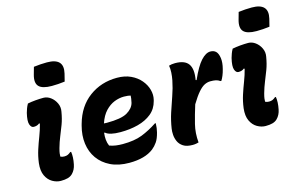

<svg xmlns="http://www.w3.org/2000/svg" viewBox="-95 -1013 1983 1268"><g transform="rotate(-15 896.5 -379.0)"><path d="M104 -540Q129 -545 158 -547.5Q187 -550 212 -550Q238 -550 261 -533Q284 -516 297 -488.5Q310 -461 304 -431Q296 -383 282 -346Q268 -309 254 -275Q240 -241 229 -202Q223 -180 221.5 -168Q220 -156 220 -146Q231 -140 246 -140Q260 -140 269.5 -144Q279 -148 291 -158H297Q303 -122 293 -73Q286 -37 263 -14Q250 -1 230.5 4.5Q211 10 183 10Q154 10 126 -6Q98 -22 82 -55.5Q66 -89 72 -141Q78 -188 91.5 -229.5Q105 -271 120.5 -311Q136 -351 146 -391L141 -394Q127 -381 102 -381Q85 -381 76.5 -404.5Q68 -428 81 -482Q85 -496 90 -510Q95 -524 104 -540ZM205 -764Q227 -767 251.5 -768.5Q276 -770 295 -770Q413 -770 389 -669L376 -617Q354 -614 330.5 -612.5Q307 -611 287 -611Q223 -611 199.5 -635.5Q176 -660 191 -714Z M715 -552Q769 -552 809.5 -533Q850 -514 876 -483Q902 -452 911.5 -416.5Q921 -381 913 -349L911 -341Q898 -290 860 -259Q822 -228 767 -213.5Q712 -199 646 -199Q572 -199 545 -223H540Q537 -199 539 -176Q541 -153 550 -133Q572 -125 594 -122Q616 -119 640 -119Q720 -119 773.5 -140Q827 -161 880 -196H886Q885 -161 878 -135Q868 -95 852.5 -72.5Q837 -50 817 -34Q758 12 651 12Q577 12 523.5 -14Q470 -40 438.5 -84.5Q407 -129 399.5 -186.5Q392 -244 409 -307L412 -318Q443 -431 525 -491.5Q607 -552 715 -552ZM728 -420Q695 -420 662 -407Q629 -394 600.5 -364Q572 -334 555 -283Q566 -282 575 -282Q673 -282 714.5 -306Q756 -330 766 -367Q773 -398 773 -415Q765 -417 755 -418.5Q745 -420 728 -420Z M1126 0Q1120 2 1108.5 4Q1097 6 1085 6Q1044 6 1021 -9Q998 -24 988 -46.5Q978 -69 976.5 -92.5Q975 -116 978 -134Q986 -187 1002.5 -238Q1019 -289 1037 -339.5Q1055 -390 1065 -441Q1070 -466 1071.5 -492.5Q1073 -519 1069 -540Q1087 -546 1111 -546Q1178 -546 1202.5 -510.5Q1227 -475 1214 -403L1220 -401Q1258 -487 1291.5 -523.5Q1325 -560 1356 -560Q1380 -560 1394 -546Q1408 -532 1412.5 -500.5Q1417 -469 1406 -427Q1400 -403 1392.5 -385Q1385 -367 1377 -354H1371Q1357 -364 1342 -367Q1327 -370 1306 -370Q1285 -370 1265 -360Q1245 -350 1222 -323.5Q1199 -297 1170 -249Q1149 -182 1134.5 -123.5Q1120 -65 1126 0Z M1504 -540Q1529 -545 1558 -547.5Q1587 -550 1612 -550Q1638 -550 1661 -533Q1684 -516 1697 -488.5Q1710 -461 1704 -431Q1696 -383 1682 -346Q1668 -309 1654 -275Q1640 -241 1629 -202Q1623 -180 1621.5 -168Q1620 -156 1620 -146Q1631 -140 1646 -140Q1660 -140 1669.5 -144Q1679 -148 1691 -158H1697Q1703 -122 1693 -73Q1686 -37 1663 -14Q1650 -1 1630.5 4.5Q1611 10 1583 10Q1554 10 1526 -6Q1498 -22 1482 -55.5Q1466 -89 1472 -141Q1478 -188 1491.5 -229.5Q1505 -271 1520.5 -311Q1536 -351 1546 -391L1541 -394Q1527 -381 1502 -381Q1485 -381 1476.5 -404.5Q1468 -428 1481 -482Q1485 -496 1490 -510Q1495 -524 1504 -540ZM1605 -764Q1627 -767 1651.5 -768.5Q1676 -770 1695 -770Q1813 -770 1789 -669L1776 -617Q1754 -614 1730.5 -612.5Q1707 -611 1687 -611Q1623 -611 1599.5 -635.5Q1576 -660 1591 -714Z"/></g></svg>

Font: Recursive Sn Csl St XBd
Style: Italic
Weight: 800
Italic angle: -15°
Version: Version 1.079;hotconv 1.0.112;makeotfexe 2.5.65598; ttfautoh